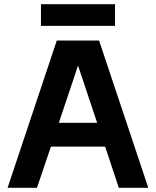

<svg xmlns="http://www.w3.org/2000/svg" viewBox="-20 -893 741 913"><path d="M16.1 0 250 -700.2H451.2L685.1 0H544.9L480 -195.8H222.2L155.8 0ZM174.8 -770V-873H526.9V-770ZM259.8 -309.1H441.9L351.1 -581.1Z"/></svg>

Font: Uncut Sans
Style: Bold
Weight: 700
Designer: Kasper Nordkvist
Foundry: UNCUT.wtf
Version: Version 1.304;Glyphs 3.2 (3246)